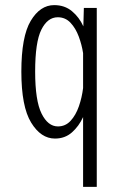

<svg xmlns="http://www.w3.org/2000/svg" viewBox="-20 -531 490 751"><path d="M195 11Q140 11 101.8 -51.5Q63.5 -114 63.5 -251Q63.5 -388 100.2 -449.5Q137 -511 192 -511Q233 -511 261.5 -487.2Q290 -463.5 306 -428L308 -500H358.5V200H305V-73Q288.5 -37 261.2 -13Q234 11 195 11ZM117.5 -251Q117.5 -137.5 142.5 -87Q167.5 -36.5 206.5 -36.5Q236 -36.5 256.2 -58.5Q276.5 -80.5 288.5 -115Q300.5 -149.5 305 -186.5V-323Q300 -356 288 -388.2Q276 -420.5 255.8 -442Q235.5 -463.5 206 -463.5Q166 -463.5 141.8 -415Q117.5 -366.5 117.5 -251Z"/></svg>

Font: Trispace Condensed ExtraLight
Style: Regular
Weight: 200
Width: 3
Designer: Tyler Finck
Foundry: Etcetera Type Company
Version: Version 1.210; ttfautohint (v1.8.3)